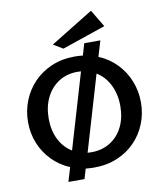

<svg xmlns="http://www.w3.org/2000/svg" viewBox="-107 -1057 1028 1209"><g transform="rotate(-10 407.0 -452.5)"><path d="M407 5Q380 5 353 2L334 66H231L258 -24Q192 -52 144.5 -101Q97 -150 71.5 -213.5Q46 -277 46 -348Q46 -420 71.5 -484.5Q97 -549 144.5 -598.5Q192 -648 258.5 -676.5Q325 -705 407 -705Q433 -705 459 -702L481 -777H584L554 -677Q621 -649 669 -599Q717 -549 742.5 -484.5Q768 -420 768 -348Q768 -277 742.5 -213Q717 -149 669.5 -100Q622 -51 555.5 -23Q489 5 407 5ZM178 -348Q178 -272 207 -214.5Q236 -157 288 -125L430 -606Q419 -607 407 -607Q339 -607 287.5 -574Q236 -541 207 -482.5Q178 -424 178 -348ZM407 -93Q475 -93 527 -125.5Q579 -158 607.5 -215.5Q636 -273 636 -348Q636 -425 606 -484.5Q576 -544 524 -575L382 -94Q394 -93 407 -93ZM346 -766 285 -803 558 -971 624 -861Z"/></g></svg>

Font: Panamera
Style: Bold
Weight: 700
Designer: Bastien Sozeau
Foundry: NBR — Bastien Sozeau
Version: Version 3.002; ttfautohint (v1.8.4.7-5d5b);gftools[0.9.33]